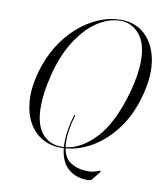

<svg xmlns="http://www.w3.org/2000/svg" viewBox="-93 -785 861 1014"><g transform="rotate(10 337.5 -278.0)"><path d="M476 -710.5Q549.5 -710.5 600.8 -664.8Q652 -619 669 -536.5Q686 -454 657.5 -343.5Q631 -239.5 576.8 -163Q522.5 -86.5 451.2 -42.2Q380 2 302.5 9Q312 59 343 80.5Q374 102 415.5 106Q445.5 109 464.5 105Q483.5 101 493.2 96.8Q503 92.5 505.5 95Q507.5 97 505 101L470.5 144Q462.5 154.5 441 153.5Q379 152 339.8 116.2Q300.5 80.5 293 9.5Q284.5 10 276 10Q221.5 10 177 -15.2Q132.5 -40.5 105 -88.8Q77.5 -137 72.2 -206Q67 -275 91 -362Q112 -438.5 151 -502.5Q190 -566.5 241.8 -613Q293.5 -659.5 353.2 -685Q413 -710.5 476 -710.5ZM279 4Q286 4 292.5 3.5Q290 -31 295.5 -74.2Q301 -117.5 316 -169Q317 -174 320.5 -173Q323 -172.5 321.5 -167.5Q306 -112 301.5 -69.8Q297 -27.5 301.5 3Q385.5 -6.5 462.2 -88.8Q539 -171 587.5 -342.5Q614.5 -441 614.5 -511.5Q615.5 -607 574.2 -656Q533 -705 473.5 -705Q407.5 -705 345.5 -662.5Q283.5 -620 234.8 -542Q186 -464 160 -358Q147 -306 141.2 -264Q135.5 -222 135.5 -188Q135 -92.5 174 -44.2Q213 4 279 4Z"/></g></svg>

Font: Fraunces 144pt Light
Style: Italic
Weight: 300
Italic angle: -16°
Version: Version 1.000;[0bf87f6ff]